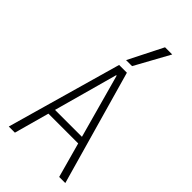

<svg xmlns="http://www.w3.org/2000/svg" viewBox="-301 -1076 1153 1153"><g transform="rotate(45 275.0 -500.0)"><path d="M35 0 242 -730H308L515 0H463L277 -674H273L87 0ZM129 -223V-267H421V-223ZM302 -780H251L362 -1000H423Z"/></g></svg>

Font: M PLUS Code Latin SemiExpanded Light
Style: Regular
Weight: 300
Width: 6
Designer: Coji Morishita
Foundry: UNDERFOREST DESIGN
Version: Version 1.002; ttfautohint (v1.8.3)